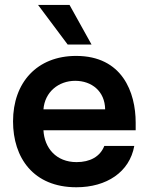

<svg xmlns="http://www.w3.org/2000/svg" viewBox="-20 -769 618 798"><path d="M297.4 9.3C422.9 9.3 518.6 -53.7 538.1 -162.6H413.6C396 -117.7 354 -95.2 298.3 -95.2C213.4 -95.2 164.6 -153.8 160.6 -227.5H543.9V-259.3C543.9 -385.3 488.3 -536.6 296.4 -536.6C133.8 -536.6 34.2 -425.8 34.2 -264.6C34.2 -113.8 118.2 9.3 297.4 9.3ZM138.2 -748.5 261.2 -584H360.4L269 -748.5ZM160.6 -314.5C166 -386.7 223.6 -433.1 292.5 -433.1C360.8 -433.1 416 -390.1 417 -314.5Z"/></svg>

Font: Faust Sans Bold
Style: Regular
Weight: 700
Designer: Andreas Faust
Version: Version 1.003;Glyphs 3.1.2 (3151)